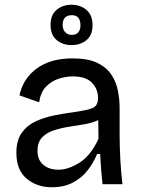

<svg xmlns="http://www.w3.org/2000/svg" viewBox="-20 -776 599 809"><path d="M199 13Q135 13 92 -23.5Q49 -60 49 -132Q49 -184 71 -215.5Q93 -247 129 -264Q165 -281 207 -289.5Q249 -298 288 -303Q346 -311 369.5 -320.5Q393 -330 393 -363Q393 -401 367.5 -427.5Q342 -454 287 -454Q257 -454 226.5 -444Q196 -434 173.5 -410.5Q151 -387 145 -345L62 -374Q77 -445 135 -487.5Q193 -530 285 -530Q350 -530 389 -511.5Q428 -493 448.5 -462.5Q469 -432 476.5 -395Q484 -358 484 -321V-209Q484 -162 487 -104.5Q490 -47 496 0H412Q405 -61 402 -127H389Q374 -90 349 -58Q324 -26 286.5 -6.5Q249 13 199 13ZM226 -61Q268 -61 315 -90.5Q362 -120 395 -191L394 -270Q369 -258 336 -252.5Q303 -247 268.5 -241.5Q234 -236 204.5 -226Q175 -216 156.5 -196Q138 -176 138 -141Q138 -102 162.5 -81.5Q187 -61 226 -61ZM282 -586Q244 -586 218.5 -607.5Q193 -629 193 -671Q193 -713 218.5 -734.5Q244 -756 281 -756Q319 -756 344.5 -734Q370 -712 370 -670Q370 -628 344.5 -607Q319 -586 282 -586ZM283 -629Q301 -629 310 -640Q319 -651 319 -669Q319 -712 283 -712Q244 -712 244 -671Q244 -652 254.5 -640.5Q265 -629 283 -629Z"/></svg>

Font: Bricolage Grotesque 10pt
Style: Regular
Weight: 400
Designer: Mathieu Triay
Foundry: Atelier Triay
Version: Version 1.000; ttfautohint (v1.8.4.7-5d5b);gftools[0.9.32]